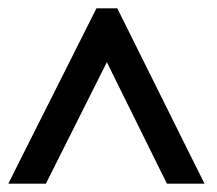

<svg xmlns="http://www.w3.org/2000/svg" viewBox="-25 -760 520 460"><path d="M96 -342 85 -320H-5L24 -378L195 -718L206 -740H256L267 -718L436 -378L465 -320H375L364 -342L231 -611Z"/></svg>

Font: Nordica Plus
Style: NordicaClassicLight
Weight: 300
Version: Version 1.01